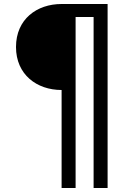

<svg xmlns="http://www.w3.org/2000/svg" viewBox="-20 -720 618 960"><path d="M288 -270V220H358V-635H448V220H518V-700H288C164 -700 60 -624 60 -485C60 -347 164 -270 288 -270Z"/></svg>

Font: Jost
Style: Regular
Weight: 400
Version: Version 3.710